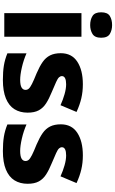

<svg xmlns="http://www.w3.org/2000/svg" viewBox="254 -1062 817 1366"><g transform="rotate(90 663.0 -378.5)"><path d="M241 -549V0H73V-549ZM158 -767Q194 -767 221 -751Q248 -735 248 -689Q248 -644 221 -627.5Q194 -611 158 -611Q120 -611 93.5 -627.5Q67 -644 67 -689Q67 -735 93.5 -751Q120 -767 158 -767Z M781 -166Q781 -112 756.5 -72.5Q732 -33 680 -11.5Q628 10 548 10Q490 10 446.5 3Q403 -4 359 -22V-158Q407 -137 459.5 -125Q512 -113 547 -113Q585 -113 602 -123Q619 -133 619 -151Q619 -164 610.5 -174Q602 -184 576.5 -197Q551 -210 501 -230Q452 -251 420.5 -273Q389 -295 373.5 -326Q358 -357 358 -402Q358 -480 418.5 -519.5Q479 -559 579 -559Q632 -559 679 -548Q726 -537 776 -514L728 -400Q688 -418 649 -429Q610 -440 579 -440Q551 -440 536 -432.5Q521 -425 521 -410Q521 -399 529.5 -389.5Q538 -380 562.5 -369Q587 -358 634 -338Q681 -319 714 -298Q747 -277 764 -246Q781 -215 781 -166Z M1287 -166Q1287 -112 1262.5 -72.5Q1238 -33 1186 -11.5Q1134 10 1054 10Q996 10 952.5 3Q909 -4 865 -22V-158Q913 -137 965.5 -125Q1018 -113 1053 -113Q1091 -113 1108 -123Q1125 -133 1125 -151Q1125 -164 1116.5 -174Q1108 -184 1082.5 -197Q1057 -210 1007 -230Q958 -251 926.5 -273Q895 -295 879.5 -326Q864 -357 864 -402Q864 -480 924.5 -519.5Q985 -559 1085 -559Q1138 -559 1185 -548Q1232 -537 1282 -514L1234 -400Q1194 -418 1155 -429Q1116 -440 1085 -440Q1057 -440 1042 -432.5Q1027 -425 1027 -410Q1027 -399 1035.5 -389.5Q1044 -380 1068.5 -369Q1093 -358 1140 -338Q1187 -319 1220 -298Q1253 -277 1270 -246Q1287 -215 1287 -166Z"/></g></svg>

Font: Noto Sans Devanagari ExtraBold
Style: Regular
Weight: 800
Version: Version 2.003